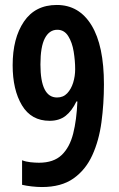

<svg xmlns="http://www.w3.org/2000/svg" viewBox="-20 -744 480 774"><path d="M149 10Q130 10 108 7.5Q86 5 69 1V-98Q84 -92 103 -90Q122 -88 137 -88Q196 -88 228.5 -119Q261 -150 275 -205.5Q289 -261 292 -335H288Q270 -297 244.5 -277Q219 -257 180 -257Q106 -257 68.5 -319.5Q31 -382 31 -481Q31 -590 76.5 -657Q122 -724 209 -724Q299 -724 349 -642Q399 -560 399 -404Q399 -326 389 -251.5Q379 -177 352 -118Q325 -59 276 -24.5Q227 10 149 10ZM210 -351Q235 -351 251 -368Q267 -385 275 -411Q283 -437 283 -465Q283 -499 277 -536Q271 -573 255 -598.5Q239 -624 211 -624Q179 -624 161 -590Q143 -556 143 -484Q143 -351 210 -351Z"/></svg>

Font: Noto Sans Devanagari UI ExtraCondensed SemiBold
Style: Regular
Weight: 600
Width: 2
Designer: Jelle Bosma - Monotype Design Team
Foundry: Monotype Imaging Inc.
Version: Version 2.004; ttfautohint (v1.8.4.7-5d5b)